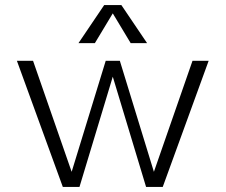

<svg xmlns="http://www.w3.org/2000/svg" viewBox="-20 -741 894 761"><path d="M47 -500H111L264 -60L399 -500H455L590 -60L743 -500H807L625 0H559L427 -437L295 0H229ZM393 -721H461L563 -570H498L427 -688L356 -570H291Z"/></svg>

Font: Moderustic Light
Style: Regular
Weight: 300
Designer: Tural Alisoy
Foundry: TAFT Foundry
Version: Version 2.120